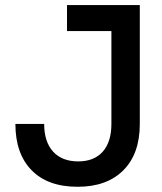

<svg xmlns="http://www.w3.org/2000/svg" viewBox="-20 -713 626 743"><path d="M280.3 9.8Q165 9.8 102.3 -54.2Q39.6 -118.2 39.6 -233.4H150.9Q150.9 -164.6 185.3 -126.5Q219.7 -88.4 282.7 -88.4Q344.2 -88.4 377.7 -126.2Q411.1 -164.1 411.1 -233.4V-693.4H521V-233.4Q521 -117.7 457.3 -54Q393.6 9.8 280.3 9.8ZM239.3 -592.8V-693.4H466.8V-592.8Z"/></svg>

Font: Cascadia Mono Medium
Style: Regular
Weight: 500
Monospace: yes
Designer: Aaron Bell
Foundry: Saja Typeworks
Version: Version 2407.024